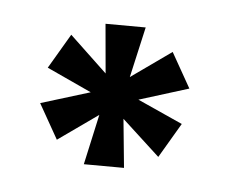

<svg xmlns="http://www.w3.org/2000/svg" viewBox="-57 -766 684 573"><g transform="rotate(10 285.5 -480.0)"><path d="M230 -263 250 -416 138 -321 70 -420 213 -478 74 -528 126 -637 247 -541 221 -687 341 -697 320 -543 433 -639 501 -540 357 -481 497 -432 445 -323 323 -417 350 -273Z"/></g></svg>

Font: Joti One
Style: Regular
Weight: 400
Designer: Eduardo Rodriguez Tunni
Foundry: Eduardo Rodriguez Tunni
Version: Version 1.002; ttfautohint (v1.8.4.7-5d5b);gftools[0.9.24]